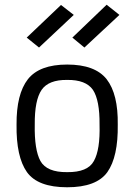

<svg xmlns="http://www.w3.org/2000/svg" viewBox="-20 -783 568 812"><path d="M145 -582 292 -720 238 -762 93 -624ZM337 -582 485 -720 431 -763 286 -624ZM264 -55Q351 -54 377 -102Q404 -150 401 -256Q402 -359 373 -403Q343 -446 264 -445Q186 -446 156 -403Q126 -359 127 -256Q125 -150 151 -102Q178 -54 264 -55ZM264 -510Q382 -510 431 -448Q480 -385 478 -256Q480 -120 434 -55Q388 9 264 9Q140 9 94 -55Q48 -120 50 -256Q49 -385 98 -448Q147 -510 264 -510Z"/></svg>

Font: RazerF5
Style: Regular
Weight: 400
Foundry: Razer Inc.
Version: Version 2